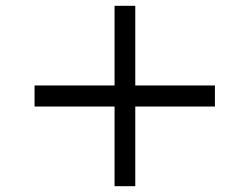

<svg xmlns="http://www.w3.org/2000/svg" viewBox="-20 -640 858 660"><path d="M373.8 0V-273.8H98.8V-346.2H373.8V-620H445V-346.2H718.8V-273.8H445V0Z"/></svg>

Font: Now Alt
Style: Regular
Weight: 400
Designer: Alfredo Marco Pradil
Foundry: Alfredo Marco Pradil
Version: Version 1.002;PS 001.002;hotconv 1.0.88;makeotf.lib2.5.64775